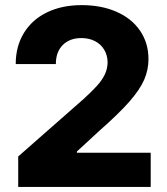

<svg xmlns="http://www.w3.org/2000/svg" viewBox="-20 -737 658 757"><path d="M51.8 -120.1 309.6 -346.7Q343.8 -377.9 363 -399.4Q382.3 -420.9 393.1 -443.1Q403.8 -465.3 404.3 -491.2Q403.8 -520 390.4 -541.7Q377 -563.5 353.8 -575.2Q330.6 -586.9 300.8 -586.9Q254.9 -586.9 227.5 -559.6Q200.2 -532.2 200.2 -484.4H42Q42 -554.7 74.5 -607.4Q106.9 -660.2 165.8 -688.5Q224.6 -716.8 301.8 -716.8Q380.4 -716.8 440.2 -690.2Q500 -663.6 532.7 -615.2Q565.4 -566.9 565.4 -503.9Q565.4 -461.9 548.6 -422.9Q531.7 -383.8 490 -336.2Q448.2 -288.6 372.1 -221.7L283.2 -139.6V-134.8H574.2V0H51.8Z"/></svg>

Font: Pretendard JP ExtraBold
Style: Regular
Weight: 800
Designer: Base glyphs from Inter by Rasmus Andersson; Hangeul glyphs from Noto Sans CJK(Source Han Sans) by Jang Soo-young and Kan
Foundry: Kil Hyung-jin
Version: Version 1.309